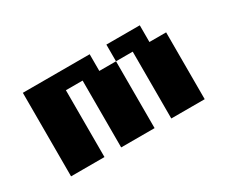

<svg xmlns="http://www.w3.org/2000/svg" viewBox="-78 -649 1023 864"><g transform="rotate(-30 434.0 -217.0)"><path d="M86.8 0V-434H434V-347.2H520.8V0H347.2V-347.2H260.4V0ZM607.6 -347.2H520.8V-434H694.4V-347.2H781.2V0H607.6Z"/></g></svg>

Font: 8-bit Operator+ 8
Style: Bold
Weight: 700
Designer: GrandChaos9000
Version: Version 1.3.0 - August 1, 2014